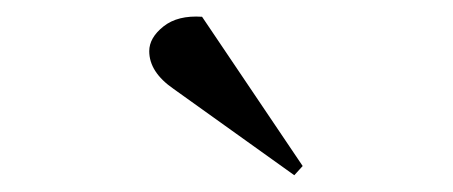

<svg xmlns="http://www.w3.org/2000/svg" viewBox="-20 -794 540 229"><path d="M341 -596 331 -585 187 -688Q158 -708 158 -733Q158 -749 175 -762.5Q192 -776 221 -774Z"/></svg>

Font: Literata 72pt
Style: Italic
Weight: 400
Italic angle: -2°
Designer: Latin by Veronika Burian and Jose Scaglione. Greek by Irene Vlachou. Cyrillic by Vera Evstafieva
Foundry: TypeTogether
Version: Version 3.002